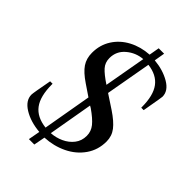

<svg xmlns="http://www.w3.org/2000/svg" viewBox="-240 -829 1003 1003"><g transform="rotate(45 262.0 -327.5)"><path d="M185 15Q115 9 66.5 -21Q18 -51 18 -94Q18 -106 38 -212H56V-208Q56 -120 89 -76Q122 -32 192 -24L239 -294L177 -336Q128 -369 107.5 -399.5Q87 -430 87 -472Q87 -530 116 -575.5Q145 -621 195 -647.5Q245 -674 307 -678L317 -735H357L347 -676Q413 -670 461.5 -641.5Q510 -613 510 -570Q510 -565 506 -543L490 -451H472V-455Q472 -541 439.5 -584.5Q407 -628 340 -636L295 -383L371 -333Q422 -299 445.5 -268.5Q469 -238 469 -198Q469 -136 435.5 -88Q402 -40 346 -13Q290 14 225 17L213 80H173ZM300 -638Q249 -634 210 -601Q171 -568 171 -517Q171 -484 191.5 -461Q212 -438 259 -407ZM375 -146Q375 -179 354 -205Q333 -231 287 -263L275 -270L232 -23Q267 -25 300 -40Q333 -55 354 -82Q375 -109 375 -146Z"/></g></svg>

Font: Philosopher
Style: Italic
Weight: 400
Italic angle: -10°
Designer: Jovanny Lemonad
Foundry: Jovanny Lemonad
Version: Version 2.000